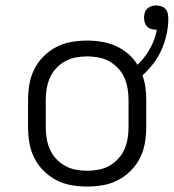

<svg xmlns="http://www.w3.org/2000/svg" viewBox="-20 -677 640 705"><path d="M300 8Q271 8 242 3Q213 -2 187 -15.5Q161 -29 140 -50Q119 -71 106 -97Q93 -123 88 -152Q83 -181 83 -210V-310Q83 -339 88 -368Q93 -397 106 -423Q119 -449 140 -470Q161 -491 187 -504.5Q213 -518 242 -523Q271 -528 300 -528Q327 -528 354 -523.5Q381 -519 405.5 -508Q430 -497 450.5 -479.5Q471 -462 485 -439Q512 -465 530.5 -498Q549 -531 556 -568H552Q544 -568 535 -570.5Q526 -573 520 -579.5Q514 -586 511.5 -594.5Q509 -603 509 -612Q509 -621 511.5 -630Q514 -639 520.5 -645Q527 -651 535.5 -654Q544 -657 553 -657Q563 -657 572 -654Q581 -651 587.5 -644Q594 -637 596 -627.5Q598 -618 598 -608Q598 -579 591.5 -550Q585 -521 573 -494Q561 -467 543 -443.5Q525 -420 503 -400Q511 -379 514 -356Q517 -333 517 -310V-210Q517 -181 512 -152Q507 -123 494 -97Q481 -71 460 -50Q439 -29 413 -15.5Q387 -2 358 3Q329 8 300 8ZM300 -50Q321 -50 342 -54Q363 -58 381 -68Q399 -78 413.5 -93.5Q428 -109 436.5 -128Q445 -147 448.5 -168Q452 -189 452 -210V-310Q452 -331 448.5 -352Q445 -373 436.5 -392Q428 -411 413.5 -426.5Q399 -442 381 -452Q363 -462 342 -466Q321 -470 300 -470Q279 -470 258 -466Q237 -462 219 -452Q201 -442 186.5 -426.5Q172 -411 163.5 -392Q155 -373 151.5 -352Q148 -331 148 -310V-210Q148 -189 151.5 -168Q155 -147 163.5 -128Q172 -109 186.5 -93.5Q201 -78 219 -68Q237 -58 258 -54Q279 -50 300 -50Z"/></svg>

Font: Iosevka Aile Light
Style: Regular
Weight: 300
Designer: Belleve Invis
Foundry: Belleve Invis
Version: Version 27.3.5; ttfautohint (v1.8.4)